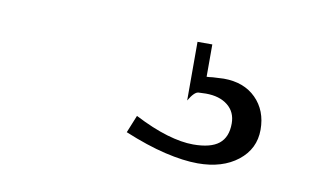

<svg xmlns="http://www.w3.org/2000/svg" viewBox="-38 -65 576 345"><g transform="rotate(10 250.0 107.5)"><path d="M299 0H326V59Q330 59 337 58Q352 57 357 57Q394 57 416 79Q438 101 438 136Q438 171 410 193Q382 215 337 215Q311 215 277 207Q243 199 202 182L215 150Q248 167 275 175Q302 183 323 183Q355 183 370 171Q385 159 385 134Q385 113 370 101Q355 89 330 89Q324 89 316.5 89.5Q309 90 299 107Z"/></g></svg>

Font: Augsburger Schrift CAT
Style: Regular
Weight: 400
Designer: Peter Wiegel nach Roos&Junge Offenbach
Foundry: CAT-Fonts, Peter Wiegel
Version: Version 1.000